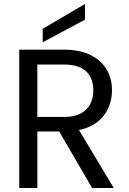

<svg xmlns="http://www.w3.org/2000/svg" viewBox="-20 -947 648 967"><path d="M444 0 278 -285H168V0H77V-697H302Q381 -697 435.5 -670Q490 -643 517 -597Q544 -551 544 -492Q544 -420 502.5 -365Q461 -310 378 -292L553 0ZM168 -358H302Q376 -358 413 -394.5Q450 -431 450 -492Q450 -554 413.5 -588Q377 -622 302 -622H168ZM408 -848 195 -734V-802L408 -927Z"/></svg>

Font: A Bank Premium Regular
Style: Regular
Weight: 400
Designer: Ninad Kale (Devanagari), Jonny Pinhorn (Latin), Htun Naung (Myanmar)
Foundry: Indian Type Foundry
Version: 4.004